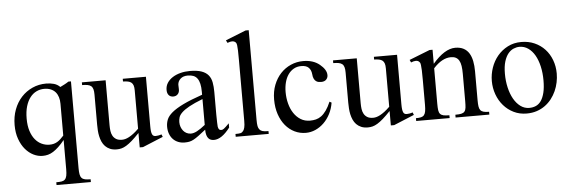

<svg xmlns="http://www.w3.org/2000/svg" viewBox="-54 -875 3778 1270"><g transform="rotate(-5 1834.5 -240.0)"><path d="M274.4 214.8V196.3Q295.9 196.3 309.8 194.1Q323.7 191.9 332 183.6Q340.3 175.3 343.8 159.4Q347.2 143.6 347.2 115.7V-78.1Q325.7 -51.8 306.9 -34.2Q288.1 -16.6 270.8 -5.6Q253.4 5.4 236.1 10Q218.8 14.6 200.2 14.6Q169.4 14.6 139.6 0Q109.9 -14.6 85.9 -42.7Q62 -70.8 47.4 -111.6Q32.7 -152.3 32.7 -204.1Q32.7 -260.3 50.3 -307.1Q67.9 -354 99.1 -387.9Q130.4 -421.9 172.6 -440.9Q214.8 -460 263.7 -460Q291.5 -460 315.2 -453.4Q338.9 -446.8 356 -429.2Q370.6 -436.5 385 -443.8Q399.4 -451.2 412.1 -460H429.2V115.7Q429.2 141.1 432.1 157Q435.1 172.9 443.1 181.6Q451.2 190.4 465.6 193.4Q480 196.3 502.4 196.3V214.8ZM347.2 -318.8Q347.2 -342.8 341.1 -362.5Q335 -382.3 322.8 -396.5Q310.5 -410.6 291.7 -418.5Q272.9 -426.3 248 -426.3Q221.2 -426.3 197 -414.8Q172.9 -403.3 154.8 -380.1Q136.7 -356.9 126.2 -322Q115.7 -287.1 115.7 -239.7Q115.7 -193.4 126.7 -158.7Q137.7 -124 156.5 -101.1Q175.3 -78.1 200 -66.7Q224.6 -55.2 251.5 -55.2Q267.1 -55.2 279.8 -58.6Q292.5 -62 303.7 -68.6Q314.9 -75.2 325.4 -85Q335.9 -94.7 347.2 -107.4Z M866.2 14.6H844.2V-81.1Q815.9 -51.3 794.7 -32.7Q773.4 -14.2 756.1 -3.7Q738.8 6.8 723.6 10.7Q708.5 14.6 692.4 14.6Q666.5 14.6 647.7 6.6Q628.9 -1.5 616 -14.9Q603 -28.3 595.2 -45.9Q587.4 -63.5 583.3 -82.8Q579.1 -102.1 577.9 -122.1Q576.7 -142.1 576.7 -159.7V-359.9Q576.7 -381.8 572.8 -395.5Q568.8 -409.2 559.8 -416.5Q550.8 -423.8 536.1 -426.5Q521.5 -429.2 500.5 -429.2V-447.3H658.2V-147.9Q658.2 -128.9 660.6 -110.6Q663.1 -92.3 671.1 -77.9Q679.2 -63.5 693.8 -54.7Q708.5 -45.9 732.4 -45.9Q742.2 -45.9 753.7 -48.8Q765.1 -51.8 779.1 -59.1Q793 -66.4 809.1 -78.6Q825.2 -90.8 844.2 -109.4V-363.8Q844.2 -384.3 840.1 -396.7Q835.9 -409.2 827.1 -416.3Q818.4 -423.3 804.7 -426Q791 -428.7 772 -429.2V-447.3H925.8V-118.7Q925.8 -98.6 927.5 -85.7Q929.2 -72.8 932.9 -64.9Q936.5 -57.1 942.4 -54.2Q948.2 -51.3 956.1 -51.3Q962.9 -51.3 973.6 -53Q984.4 -54.7 995.1 -58.6L1002 -41.5Z M1444.8 -64.5Q1389.6 8.3 1337.9 8.3Q1327.1 8.3 1317.6 4.9Q1308.1 1.5 1301 -6.8Q1293.9 -15.1 1289.8 -29.1Q1285.6 -43 1285.6 -64.5Q1256.3 -41.5 1237.1 -27.1Q1217.8 -12.7 1202.9 -4.9Q1188 2.9 1174.6 5.6Q1161.1 8.3 1143.6 8.3Q1119.6 8.3 1100.1 0.2Q1080.6 -7.8 1066.4 -22.7Q1052.2 -37.6 1044.4 -58.8Q1036.6 -80.1 1036.6 -106Q1036.6 -130.9 1045.7 -153.3Q1054.7 -175.8 1081.5 -198.5Q1108.4 -221.2 1157.2 -245.1Q1206.1 -269 1285.6 -296.4V-314.9Q1285.6 -347.2 1280.5 -369.1Q1275.4 -391.1 1265.1 -405Q1254.9 -418.9 1239.3 -425Q1223.6 -431.2 1202.1 -431.2Q1171.4 -431.2 1153.8 -415.3Q1136.2 -399.4 1134.8 -376.5L1135.7 -347.2Q1136.7 -326.2 1125.2 -313.7Q1113.8 -301.3 1095.2 -301.3Q1075.7 -301.3 1064.9 -313.7Q1054.2 -326.2 1054.2 -348.1Q1054.2 -374.5 1067.6 -395.3Q1081.1 -416 1103.8 -430.4Q1126.5 -444.8 1156 -452.4Q1185.5 -460 1217.8 -460Q1266.1 -460 1295.7 -449.5Q1325.2 -439 1341.3 -419.2Q1357.4 -399.4 1362.5 -371.1Q1367.7 -342.8 1367.7 -307.6V-155.3Q1367.7 -124 1368.7 -104Q1369.6 -84 1370.1 -77.1Q1372.6 -64 1377.4 -58.6Q1382.3 -53.2 1391.6 -53.2Q1396 -53.2 1399.9 -54.4Q1403.8 -55.7 1409.2 -59.6Q1414.6 -63.5 1422.9 -71.3Q1431.2 -79.1 1444.8 -92.8ZM1285.6 -267.6Q1229 -245.6 1196 -227.3Q1163.1 -209 1146 -192.4Q1128.9 -175.8 1124.3 -160.4Q1119.6 -145 1119.6 -128.9Q1119.6 -111.3 1125 -96.7Q1130.4 -82 1139.4 -71Q1148.4 -60.1 1160.9 -53.7Q1173.3 -47.4 1187.5 -46.9Q1206.5 -45.9 1230.7 -58.6Q1254.9 -71.3 1285.6 -96.2Z M1482.9 0V-18.6Q1505.4 -18.6 1516.1 -21Q1526.9 -23.4 1534.7 -33.7Q1537.6 -37.6 1540 -42.7Q1542.5 -47.9 1544.4 -55.7Q1546.4 -63.5 1547.4 -74.5Q1548.3 -85.4 1548.3 -101.1V-506.8Q1548.3 -544.9 1547.6 -566.9Q1546.9 -588.9 1545.2 -600.6Q1543.5 -612.3 1541 -616.7Q1538.6 -621.1 1534.7 -624.5Q1530.3 -627.4 1525.4 -629.2Q1520.5 -630.9 1514.6 -630.9Q1508.8 -630.9 1501 -629.2Q1493.2 -627.4 1482.9 -623.5L1474.1 -641.1L1608.9 -694.8H1629.9V-101.1Q1629.9 -86.4 1630.6 -75.9Q1631.3 -65.4 1632.8 -57.9Q1634.3 -50.3 1636.7 -45.2Q1639.2 -40 1642.6 -35.6Q1646 -31.2 1650.4 -28.1Q1654.8 -24.9 1661.4 -22.7Q1668 -20.5 1678 -19.5Q1688 -18.6 1702.1 -18.6V0Z M2134.3 -169.9Q2127.9 -129.4 2110.4 -95.5Q2092.8 -61.5 2067.6 -37.1Q2042.5 -12.7 2011.7 1Q1981 14.6 1947.8 14.6Q1908.2 14.6 1873.5 -2.2Q1838.9 -19 1813 -50Q1787.1 -81.1 1772.2 -125Q1757.3 -168.9 1757.3 -223.1Q1757.3 -276.4 1774.4 -320.1Q1791.5 -363.8 1820.6 -394.8Q1849.6 -425.8 1888.4 -442.9Q1927.2 -460 1970.7 -460Q2037.6 -460 2079.6 -425.3Q2100.6 -408.2 2111.8 -390.1Q2123 -372.1 2123 -353.5Q2123 -336.4 2111.6 -324.2Q2100.1 -312 2077.1 -312Q2069.8 -312 2061 -313.5Q2052.2 -314.9 2044.2 -320.6Q2036.1 -326.2 2030.3 -337.6Q2024.4 -349.1 2022.9 -369.1Q2020.5 -395.5 2004.6 -411.9Q1988.8 -428.2 1955.1 -428.2Q1927.2 -428.2 1905.3 -415.8Q1883.3 -403.3 1868.2 -381.6Q1853 -359.9 1845.2 -330.1Q1837.4 -300.3 1837.4 -265.6Q1837.4 -226.1 1846.9 -189.5Q1856.4 -152.8 1875 -124.8Q1893.6 -96.7 1920.4 -80.1Q1947.3 -63.5 1982.4 -63.5Q2002.9 -63.5 2021.7 -68.1Q2040.5 -72.8 2057.6 -85.4Q2074.7 -98.1 2090.6 -120.4Q2106.4 -142.6 2121.1 -177.2Z M2533.7 14.6H2511.7V-81.1Q2483.4 -51.3 2462.2 -32.7Q2440.9 -14.2 2423.6 -3.7Q2406.2 6.8 2391.1 10.7Q2376 14.6 2359.9 14.6Q2334 14.6 2315.2 6.6Q2296.4 -1.5 2283.4 -14.9Q2270.5 -28.3 2262.7 -45.9Q2254.9 -63.5 2250.7 -82.8Q2246.6 -102.1 2245.4 -122.1Q2244.1 -142.1 2244.1 -159.7V-359.9Q2244.1 -381.8 2240.2 -395.5Q2236.3 -409.2 2227.3 -416.5Q2218.3 -423.8 2203.6 -426.5Q2189 -429.2 2168 -429.2V-447.3H2325.7V-147.9Q2325.7 -128.9 2328.1 -110.6Q2330.6 -92.3 2338.6 -77.9Q2346.7 -63.5 2361.3 -54.7Q2376 -45.9 2399.9 -45.9Q2409.7 -45.9 2421.1 -48.8Q2432.6 -51.8 2446.5 -59.1Q2460.4 -66.4 2476.6 -78.6Q2492.7 -90.8 2511.7 -109.4V-363.8Q2511.7 -384.3 2507.6 -396.7Q2503.4 -409.2 2494.6 -416.3Q2485.8 -423.3 2472.2 -426Q2458.5 -428.7 2439.5 -429.2V-447.3H2593.3V-118.7Q2593.3 -98.6 2595 -85.7Q2596.7 -72.8 2600.3 -64.9Q2604 -57.1 2609.9 -54.2Q2615.7 -51.3 2623.5 -51.3Q2630.4 -51.3 2641.1 -53Q2651.9 -54.7 2662.6 -58.6L2669.4 -41.5Z M2942.9 0V-18.6Q2967.8 -18.6 2982.2 -21.7Q2996.6 -24.9 3004.2 -33.9Q3011.7 -43 3013.7 -59.1Q3015.6 -75.2 3015.6 -101.1V-283.7Q3015.6 -314 3012.2 -336.2Q3008.8 -358.4 3000.5 -372.6Q2992.2 -386.7 2979 -393.6Q2965.8 -400.4 2945.8 -400.4Q2917.5 -400.4 2888.4 -384.8Q2859.4 -369.1 2830.1 -336.9V-101.1Q2830.1 -74.7 2832.3 -58.6Q2834.5 -42.5 2842.3 -33.7Q2850.1 -24.9 2864.5 -21.7Q2878.9 -18.6 2903.3 -18.6V0H2681.2V-18.6Q2702.1 -18.6 2715.3 -21.7Q2728.5 -24.9 2735.8 -34.2Q2743.2 -43.5 2745.8 -59.6Q2748.5 -75.7 2748.5 -101.1V-267.6Q2748.5 -307.6 2747.6 -330.6Q2746.6 -353.5 2744.9 -365.7Q2743.2 -377.9 2740.5 -382.3Q2737.8 -386.7 2733.9 -389.6Q2717.8 -403.8 2681.2 -388.7L2673.3 -406.2L2810.1 -460H2830.1V-366.7Q2909.7 -460 2980.5 -460Q3013.2 -460 3035.6 -448Q3058.1 -436 3071.8 -414.1Q3085.4 -392.1 3091.6 -361.3Q3097.7 -330.6 3097.7 -293V-101.1Q3097.7 -76.2 3100.1 -60.1Q3102.5 -43.9 3109.9 -34.9Q3117.2 -25.9 3130.9 -22.2Q3144.5 -18.6 3167 -18.6V0Z M3634.8 -231.9Q3634.8 -203.1 3628.7 -173.6Q3622.6 -144 3610.4 -116.7Q3598.1 -89.4 3579.6 -65.4Q3561 -41.5 3536.6 -23.7Q3512.2 -5.9 3481.4 4.4Q3450.7 14.6 3414.1 14.6Q3367.2 14.6 3328.4 -4.4Q3289.6 -23.4 3261.5 -55.7Q3233.4 -87.9 3218 -130.4Q3202.6 -172.9 3202.6 -219.2Q3202.6 -264.6 3217.5 -307.9Q3232.4 -351.1 3260.5 -384.8Q3288.6 -418.5 3328.6 -439.2Q3368.7 -460 3418.9 -460Q3467.3 -460 3506.8 -442.4Q3546.4 -424.8 3575 -394Q3603.5 -363.3 3619.1 -321.5Q3634.8 -279.8 3634.8 -231.9ZM3543.5 -194.3Q3543.5 -244.1 3533.7 -287.1Q3523.9 -330.1 3505.9 -361.6Q3487.8 -393.1 3461.9 -411.1Q3436 -429.2 3403.8 -429.2Q3384.8 -429.2 3365 -420.9Q3345.2 -412.6 3329.1 -393.1Q3313 -373.5 3303 -341.1Q3293 -308.6 3293 -259.8Q3293 -211.9 3303 -168.5Q3313 -125 3331.5 -92.3Q3350.1 -59.6 3376.2 -40.3Q3402.3 -21 3434.6 -21Q3459 -21 3479 -30Q3499 -39.1 3513.2 -59.6Q3527.3 -80.1 3535.4 -113.3Q3543.5 -146.5 3543.5 -194.3Z"/></g></svg>

Font: Doulos SIL Afr
Style: Regular
Weight: 400
Designer: Walt Agee, Victor Gaultney, Peter Martin, Debbi Hosken, Becca Hirsbrunner
Foundry: SIL International
Version: Version 5.000